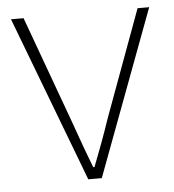

<svg xmlns="http://www.w3.org/2000/svg" viewBox="-44 -568 553 609"><g transform="rotate(-5 233.0 -263.5)"><path d="M213 0H256L453 -527H416L291 -187C274 -136 254 -83 236 -37H232C214 -83 195 -136 177 -187L53 -527H13Z"/></g></svg>

Font: Noto Sans CJK HK Thin
Style: Regular
Weight: 100
Designer: Ryoko NISHIZUKA 西塚涼子 (kana, bopomofo & ideographs); Paul D. Hunt (Latin, Greek & Cyrillic); Sandoll Communications 산돌커뮤니
Foundry: Adobe
Version: Version 2.004;hotconv 1.0.118;makeotfexe 2.5.65603